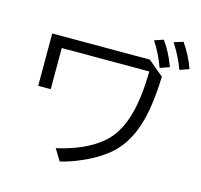

<svg xmlns="http://www.w3.org/2000/svg" viewBox="-126 -1008 1241 1186"><g transform="rotate(15 495.0 -415.0)"><path d="M106.9 -710.9H731L830.1 -627.9Q822.8 -394.5 768.1 -265.6Q726.6 -167 656.7 -106Q581.5 -40.5 459 8.3Q406.7 29.3 356 41L311 -32.2Q492.2 -72.3 597.2 -162.1Q679.7 -232.9 715.8 -370.1Q743.7 -475.1 747.1 -639.2H187V-376H106.9ZM802.7 -676.8Q773.4 -758.8 725.1 -833L782.7 -852.1Q830.6 -786.6 862.8 -698.2ZM923.8 -696.8Q894 -777.8 844.7 -853L903.8 -871.1Q954.1 -799.3 982.9 -717.8Z"/></g></svg>

Font: BIZ UDPGothic
Style: Regular
Weight: 400
Designer: TypeBank Co., Ltd.
Foundry: Morisawa Inc.
Version: Version 1.051